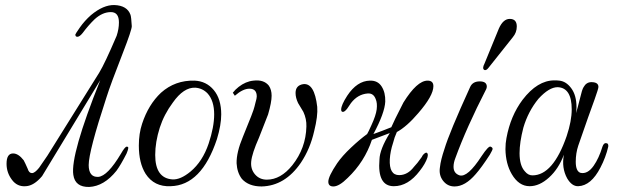

<svg xmlns="http://www.w3.org/2000/svg" viewBox="-20 -729 2464 762"><path d="M503 -625Q503 -610 468 -520Q419 -395 402 -341Q332 -128 332 -74Q332 -50 341.5 -38Q351 -26 370 -27Q407 -30 460 -119Q476 -147 483 -147Q486 -147 487 -146Q493 -145 482 -119Q459 -74 442 -51Q393 10 334 13Q278 14 271 -35Q259 -114 378 -411L147 -30Q115 8 83 10Q48 13 27 -16Q6 -44 6 -79Q6 -120 32 -120Q53 -120 74 -93Q80 -82 90 -59Q95 -42 107 -42Q118 -42 135 -63L168 -111Q174 -120 374 -441Q396 -477 443 -587Q452 -614 452 -640Q452 -681 420 -681Q387 -681 356 -653Q331 -629 308 -598Q296 -583 287 -583Q279 -583 279 -592Q279 -594 297 -620Q316 -647 341 -669Q390 -710 434 -709Q485 -707 498 -670Q501 -661 503 -625Z M841 -177Q780 7 657 10Q592 13 558 -39Q531 -82 531 -151Q531 -199 544 -238Q569 -314 619 -361Q675 -411 752 -409Q799 -407 828.5 -371.5Q858 -336 858 -275Q858 -233 841 -177ZM808 -159Q830 -225 830 -275Q830 -329 804 -358Q784 -379 755 -381Q709 -383 666 -322Q631 -275 614 -222Q596 -165 596 -114Q596 -22 664 -17Q696 -15 736 -48Q784 -88 808 -159Z M1239 -305Q1242 -269 1227 -209Q1211 -138 1174 -83Q1111 9 1018 11Q967 11 940 -19Q921 -44 919 -81Q918 -124 944 -186Q987 -290 990 -306L994 -322Q999 -339 999 -346Q999 -377 970 -377Q944 -377 912 -349L904 -361Q914 -374 927 -384Q955 -406 986 -409Q1027 -414 1047 -389Q1058 -373 1058 -349Q1058 -323 1044 -275L1008 -183Q980 -120 977 -88Q974 -58 992 -37Q1010 -16 1039 -16Q1094 -16 1140 -73Q1194 -141 1196 -227Q1197 -257 1184 -285L1163 -320Q1153 -341 1153 -360Q1153 -390 1183 -395Q1228 -401 1239 -305Z M1700 -387Q1700 -349 1640 -280Q1595 -227 1555 -205Q1545 -183 1540 -162Q1529 -129 1527 -97Q1524 -34 1564 -34Q1598 -34 1623 -67Q1635 -79 1654 -106Q1656 -111 1660 -115.5Q1664 -120 1668 -122Q1672 -124 1673 -123Q1681 -120 1676 -103Q1668 -79 1646 -51Q1600 10 1543 10Q1477 10 1486 -96Q1487 -136 1527 -201L1456 -174Q1427 -87 1360 -23Q1326 11 1303 11Q1283 11 1283 -8Q1283 -29 1318 -81Q1338 -110 1373 -143Q1408 -176 1437 -197Q1442 -205 1454 -232Q1472 -271 1475 -295Q1478 -320 1471 -336Q1462 -360 1439 -358Q1400 -355 1373 -320L1358 -298Q1348 -285 1341 -285Q1334 -285 1334 -294Q1334 -312 1358 -349Q1397 -408 1448 -409Q1479 -410 1494.5 -386Q1510 -362 1509 -326Q1507 -281 1462 -197Q1496 -209 1533 -224Q1541 -244 1581 -322Q1635 -409 1677 -409Q1700 -409 1700 -387Z M1927 -147Q1935 -144 1935 -138Q1935 -134 1924 -115Q1891 -64 1868 -38Q1826 11 1784 11Q1756 11 1738.5 -11.5Q1721 -34 1726 -65Q1729 -94 1744 -138Q1763 -202 1846 -384Q1856 -406 1884 -406Q1912 -406 1912 -385Q1912 -382 1910 -376Q1831 -222 1787 -101Q1780 -83 1780 -67Q1780 -41 1804 -33Q1836 -24 1891 -109Q1905 -130 1914 -139.5Q1923 -149 1927 -147ZM2031 -624Q2031 -600 2015 -581L1918 -459Q1910 -449 1903 -451Q1892 -456 1903 -477L1960 -616Q1977 -654 2003 -654Q2031 -654 2031 -624Z M2394 -147Q2384 -104 2363 -64Q2326 8 2275 10Q2250 11 2231 -21Q2208 -63 2218 -115Q2197 -59 2159 -24.5Q2121 10 2082 10Q2039 10 2011 -38Q1987 -79 1986 -137Q1986 -161 1990 -181Q2006 -269 2054 -333Q2113 -410 2180 -410Q2193 -410 2200 -409Q2227 -406 2247 -379Q2268 -351 2268 -303Q2268 -294 2266 -280Q2271 -295 2282 -339Q2290 -374 2296 -383Q2307 -403 2327 -403Q2355 -403 2355 -384Q2355 -377 2340 -335Q2321 -284 2275 -151Q2265 -121 2265 -87Q2265 -49 2284 -43Q2312 -37 2336 -71Q2357 -101 2371 -147Q2376 -161 2384 -161Q2396 -161 2394 -147ZM2229 -189Q2249 -249 2249 -295Q2249 -381 2193 -383Q2159 -383 2117 -337Q2076 -287 2057 -222Q2042 -164 2042 -121Q2042 -72 2063 -49Q2076 -33 2093 -33Q2175 -33 2229 -189Z"/></svg>

Font: GFS Solomos
Style: Regular
Weight: 400
Designer: George D. Matthiopoulos
Foundry: George D. Matthiopoulos
Version: Version 1.000